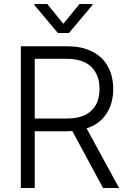

<svg xmlns="http://www.w3.org/2000/svg" viewBox="-20 -938 640 958"><path d="M84 -707H315.4Q389.6 -707 441.4 -680.2Q493.2 -653.3 519 -605.2Q544.9 -557.1 544.9 -494.1Q544.9 -421.9 511 -370.4Q477.1 -318.8 412.1 -297.4L574.2 0H494.1L340.8 -284.2L316.4 -283.2H153.3V0H84ZM313.5 -346.7Q394.5 -346.7 435.5 -385.5Q476.6 -424.3 476.6 -494.1Q476.6 -564.5 435.3 -604.5Q394 -644.5 312.5 -644.5H153.3V-346.7ZM295.9 -819.3 377 -918H441.4V-913.1L324.2 -773.4H268.6L151.4 -913.1V-918H215.8Z"/></svg>

Font: Pretendard Std Light
Style: Regular
Weight: 300
Designer: Base glyphs from Inter by Rasmus Andersson; Hangeul glyphs from Noto Sans CJK(Source Han Sans) by Jang Soo-young and Kan
Foundry: Kil Hyung-jin
Version: Version 1.309